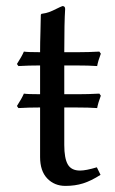

<svg xmlns="http://www.w3.org/2000/svg" viewBox="-20 -606 380 636"><path d="M112.8 -433.1Q112.8 -463.4 114 -501.5Q115.2 -539.6 115.2 -557.1L117.2 -560.1Q131.8 -562 143.1 -566.2Q154.3 -570.3 166.7 -576.7Q179.2 -583 187 -585.9Q195.8 -585.9 195.8 -576.2Q192.9 -532.7 192.9 -433.1H238.8Q272.9 -433.1 309.1 -435.1L314 -428.2Q305.2 -405.3 301.8 -387.2Q275.4 -389.2 230 -389.2H192.9V-293.9H238.8Q272.9 -293.9 309.1 -295.9L314 -289.1Q305.2 -266.1 301.8 -248Q275.4 -250 230 -250H192.9V-126Q192.9 -81.5 204.6 -61.3Q216.3 -41 245.1 -41Q264.6 -41 300.8 -51.8L313 -26.9Q281.7 -6.8 255.1 1.5Q228.5 9.8 196.8 9.8Q160.2 9.8 136.5 -14.9Q112.8 -39.6 112.8 -85.9V-250Q75.2 -250 41 -248L36.1 -254.9Q52.2 -279.8 59.1 -295.9Q71.3 -293.9 112.8 -293.9V-389.2Q75.2 -389.2 41 -387.2L36.1 -394Q52.2 -418.9 59.1 -435.1Q71.3 -433.1 112.8 -433.1Z"/></svg>

Font: Linear Smooth
Style: Regular
Weight: 400
Designer: Philipp H. Poll, Flanker
Foundry: Philipp H. Poll, reworked by Flanker
Version: Version 1.061 | FøM Fix